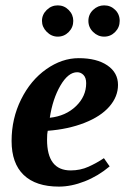

<svg xmlns="http://www.w3.org/2000/svg" viewBox="-20 -689 484 719"><path d="M421.9 -371.1Q421.9 -327.1 389.6 -290Q357.4 -252.9 296.6 -229Q235.8 -205.1 158.7 -199.2Q156.2 -189.5 156.2 -166Q156.2 -50.8 244.6 -50.8Q280.8 -50.8 311.5 -64.7Q342.3 -78.6 369.1 -96.7L390.6 -65.9Q347.7 -29.8 297.4 -10Q247.1 9.8 200.7 9.8Q114.3 9.8 68.8 -33.7Q23.4 -77.1 23.4 -161.1Q23.4 -245.1 59.1 -316.9Q94.7 -388.7 153.3 -429.9Q211.9 -471.2 274.9 -471.2Q342.3 -471.2 382.1 -444.1Q421.9 -417 421.9 -371.1ZM166.5 -248Q226.1 -254.4 264.4 -291.3Q302.7 -328.1 302.7 -377.4Q302.7 -397.9 292.7 -408.2Q282.7 -418.5 269 -418.5Q235.4 -418.5 206.3 -368.7Q177.2 -318.8 166.5 -248ZM370.1 -551.8Q346.7 -551.8 328.9 -569.1Q311 -586.4 311 -610.8Q311 -635.3 328.9 -652.1Q346.7 -668.9 370.1 -668.9Q394 -668.9 411.1 -652.3Q428.2 -635.7 428.2 -610.8Q428.2 -586.4 411.1 -569.1Q394 -551.8 370.1 -551.8ZM196.3 -551.8Q172.9 -551.8 155 -569.8Q137.2 -587.9 137.2 -610.8Q137.2 -634.3 154.8 -651.6Q172.4 -668.9 196.3 -668.9Q220.2 -668.9 237.3 -651.6Q254.4 -634.3 254.4 -610.8Q254.4 -586.4 237.3 -569.1Q220.2 -551.8 196.3 -551.8Z"/></svg>

Font: Liberation Serif
Style: Bold Italic
Weight: 700
Italic angle: -16.333°
Designer: Steve Matteson
Foundry: Ascender Corporation
Version: Version 2.1.5